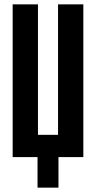

<svg xmlns="http://www.w3.org/2000/svg" viewBox="-20 -720 440 880"><path d="M362 -700V0H248V140H152V0H38V-700H154V-102H246V-700Z"/></svg>

Font: Tektur Condensed Medium
Style: Regular
Weight: 500
Width: 3
Designer: Adam Jagosz
Foundry: Adam Jagosz
Version: Version 1.005;gftools[0.9.30]